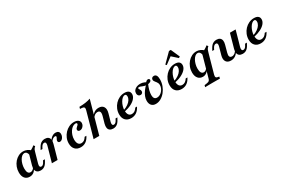

<svg xmlns="http://www.w3.org/2000/svg" viewBox="97 -1904 4862 3324"><g transform="rotate(-30 2528.5 -242.0)"><path d="M172.6 11.3Q111.3 11.3 77 -30.2Q42.7 -71.8 42.7 -146Q42.7 -203.2 62.1 -254Q81.5 -304.8 115.3 -344Q149.2 -383.1 193.5 -405.6Q237.9 -428.2 287.1 -428.2Q327.4 -428.2 364.9 -411.3Q402.4 -394.4 434.7 -361.3L357.3 -309.7Q353.2 -348.4 335.9 -369.8Q318.5 -391.1 291.1 -391.1Q265.3 -391.1 241.5 -371.8Q217.7 -352.4 198.8 -319Q179.8 -285.5 169 -243.5Q158.1 -201.6 158.1 -156.5Q158.1 -103.2 174.6 -76.6Q191.1 -50 224.2 -50Q247.6 -50 267.3 -64.5Q287.1 -79 304 -107.3L312.1 -93.5Q289.5 -41.1 254.8 -14.9Q220.2 11.3 172.6 11.3ZM321 -208.1 362.1 -354.8Q401.6 -368.5 433.5 -386.3Q465.3 -404 496 -429.8L516.1 -401.6Q502.4 -390.3 493.1 -379Q483.9 -367.7 477.4 -352.8Q471 -337.9 465.3 -316.1L434.7 -208.1ZM408.1 -112.9Q398.4 -79.8 405.2 -60.9Q412.1 -41.9 434.7 -41.9Q452.4 -41.9 467.3 -54.4Q482.3 -66.9 495.2 -91.1L511.3 -121H547.6L528.2 -83.9Q511.3 -52.4 491.5 -31Q471.8 -9.7 447.2 1.2Q422.6 12.1 391.1 12.1Q349.2 11.3 325 -6.9Q300.8 -25 294.8 -58.1Q288.7 -91.1 300.8 -137.1L321 -208.1H434.7Z M677.4 -208.1 704 -303.2Q713.7 -336.3 706.9 -355.2Q700 -374.2 677.4 -374.2Q659.7 -374.2 644.8 -362.1Q629.8 -350 616.1 -325L600.8 -295.2H563.7L583.9 -332.3Q600.8 -363.7 620.6 -385.1Q640.3 -406.5 665.3 -417.3Q690.3 -428.2 720.2 -428.2Q762.9 -428.2 787.1 -410.1Q811.3 -391.9 817.3 -358.5Q823.4 -325 810.5 -279L791.1 -208.1ZM618.5 0 677.4 -208.1H791.1L732.3 0ZM926.6 -251.6Q909.7 -251.6 900 -260.9Q890.3 -270.2 890.3 -285.5Q890.3 -300.8 897.2 -314.1Q904 -327.4 910.9 -339.5Q917.7 -351.6 917.7 -362.1Q917.7 -377.4 896 -377.4Q875 -377.4 851.2 -360.9Q827.4 -344.4 812.9 -316.9L804.8 -337.9Q829 -380.6 863.7 -404.4Q898.4 -428.2 937.1 -428.2Q971.8 -428.2 990.7 -410.1Q1009.7 -391.9 1009.7 -358.9Q1009.7 -331.5 997.6 -306.5Q985.5 -281.5 966.9 -266.5Q948.4 -251.6 926.6 -251.6Z M1194.4 11.3Q1122.6 11.3 1082.3 -31.9Q1041.9 -75 1041.9 -150Q1041.9 -205.6 1062.9 -255.6Q1083.9 -305.6 1120.2 -344.4Q1156.5 -383.1 1203.6 -405.6Q1250.8 -428.2 1303.2 -428.2Q1355.6 -428.2 1385.9 -406Q1416.1 -383.9 1416.1 -346Q1416.1 -321 1403.2 -298.8Q1390.3 -276.6 1369.8 -262.5Q1349.2 -248.4 1325 -248.4Q1305.6 -248.4 1294.4 -257.7Q1283.1 -266.9 1283.1 -283.1Q1283.1 -298.4 1291.9 -310.1Q1300.8 -321.8 1312.9 -331.9Q1325 -341.9 1333.9 -351.6Q1342.7 -361.3 1342.7 -373.4Q1342.7 -391.9 1315.3 -391.9Q1284.7 -391.9 1256.5 -372.6Q1228.2 -353.2 1205.6 -320.6Q1183.1 -287.9 1169.8 -246.4Q1156.5 -204.8 1156.5 -161.3Q1156.5 -106.5 1177 -75.8Q1197.6 -45.2 1237.1 -45.2Q1268.5 -45.2 1293.1 -62.1Q1317.7 -79 1338.7 -113.7H1373.4Q1343.5 -51.6 1298.8 -20.2Q1254 11.3 1194.4 11.3Z M1771 -208.1 1788.7 -271.8Q1802.4 -322.6 1791.1 -348.4Q1779.8 -374.2 1742.7 -374.2Q1713.7 -374.2 1689.5 -357.7Q1665.3 -341.1 1644.4 -306.5L1641.1 -325.8Q1669.4 -377.4 1707.7 -402.8Q1746 -428.2 1796.8 -428.2Q1865.3 -428.2 1893.1 -382.7Q1921 -337.1 1899.2 -260.5L1884.7 -208.1ZM1511.3 -208.1 1591.1 -495.2Q1599.2 -524.2 1596 -540.7Q1592.7 -557.3 1572.6 -564.1Q1552.4 -571 1509.7 -571L1520.2 -608.1Q1589.5 -608.9 1644.4 -616.9Q1699.2 -625 1745.2 -641.1L1624.2 -208.1ZM1452.4 0 1511.3 -208.1H1624.2L1566.1 0ZM1857.3 -112.9Q1848.4 -79.8 1854.8 -60.9Q1861.3 -41.9 1883.9 -41.9Q1901.6 -41.9 1916.9 -54.4Q1932.3 -66.9 1945.2 -91.1L1960.5 -121H1997.6L1977.4 -83.9Q1961.3 -52.4 1941.1 -31Q1921 -9.7 1896.4 1.2Q1871.8 12.1 1841.1 12.1Q1799.2 11.3 1774.6 -6.9Q1750 -25 1744.4 -58.1Q1738.7 -91.1 1750.8 -137.1L1771 -208.1H1884.7Z M2203.2 11.3Q2130.6 11.3 2089.9 -31Q2049.2 -73.4 2049.2 -149.2Q2049.2 -204.8 2070.2 -255.2Q2091.1 -305.6 2127.8 -344.8Q2164.5 -383.9 2212.1 -406Q2259.7 -428.2 2312.1 -428.2Q2365.3 -428.2 2393.1 -406.5Q2421 -384.7 2421 -343.5Q2421 -300 2388.3 -260.5Q2355.6 -221 2296 -190.7Q2236.3 -160.5 2154.8 -143.5V-173.4Q2211.3 -192.7 2250.4 -220.6Q2289.5 -248.4 2310.5 -281.5Q2331.5 -314.5 2331.5 -349.2Q2331.5 -371 2323 -381.9Q2314.5 -392.7 2300 -392.7Q2275.8 -392.7 2251.6 -372.2Q2227.4 -351.6 2207.7 -317.7Q2187.9 -283.9 2175.8 -242.7Q2163.7 -201.6 2163.7 -160.5Q2163.7 -104.8 2185.1 -75Q2206.5 -45.2 2246.8 -45.2Q2278.2 -45.2 2304 -62.5Q2329.8 -79.8 2350.8 -113.7H2385.5Q2354.8 -51.6 2309.3 -20.2Q2263.7 11.3 2203.2 11.3Z M2693.5 11.3Q2640.3 11.3 2610.1 -21.8Q2579.8 -54.8 2579.8 -115.3Q2579.8 -156.5 2596.4 -199.6Q2612.9 -242.7 2644 -285.9Q2675 -329 2718.5 -370.2H2754Q2724.2 -304 2711.3 -253.2Q2698.4 -202.4 2698.4 -158.9Q2698.4 -116.9 2715.7 -95.2Q2733.1 -73.4 2766.9 -73.4Q2796 -73.4 2822.6 -87.5Q2849.2 -101.6 2870.2 -125.4Q2891.1 -149.2 2903.2 -178.6Q2915.3 -208.1 2915.3 -237.9Q2915.3 -259.7 2908.9 -275.8Q2902.4 -291.9 2892.7 -304.8Q2883.1 -317.7 2873.4 -329.4Q2863.7 -341.1 2856.9 -353.2Q2850 -365.3 2850 -379.8Q2850 -401.6 2864.1 -414.9Q2878.2 -428.2 2901.6 -428.2Q2933.1 -428.2 2949.6 -402.4Q2966.1 -376.6 2966.1 -322.6Q2966.1 -258.1 2944 -198.4Q2921.8 -138.7 2883.5 -91.5Q2845.2 -44.4 2796.4 -16.5Q2747.6 11.3 2693.5 11.3ZM2540.3 -255.6Q2515.3 -255.6 2500 -272.6Q2484.7 -289.5 2484.7 -318.5Q2484.7 -351.6 2503.6 -376.2Q2522.6 -400.8 2554.8 -414.5Q2587.1 -428.2 2626.6 -428.2Q2649.2 -428.2 2669 -423.8Q2688.7 -419.4 2708.1 -411.3Q2727.4 -403.2 2746.8 -391.9L2719.4 -379.8Q2736.3 -405.6 2751.6 -416.9Q2766.9 -428.2 2782.3 -428.2Q2797.6 -428.2 2805.6 -421Q2813.7 -413.7 2813.7 -401.6Q2813.7 -379.8 2790.3 -366.1Q2766.9 -352.4 2725 -352.4Q2700 -352.4 2679.4 -357.7Q2658.9 -362.9 2642.3 -370.2Q2625.8 -377.4 2610.9 -383.1Q2596 -388.7 2580.6 -388.7Q2561.3 -388.7 2561.3 -373.4Q2561.3 -366.1 2565.7 -358.9Q2570.2 -351.6 2575.4 -343.5Q2580.6 -335.5 2585.1 -325.8Q2589.5 -316.1 2589.5 -304.8Q2589.5 -283.9 2576.2 -269.8Q2562.9 -255.6 2540.3 -255.6Z M3211.3 11.3Q3138.7 11.3 3098 -31Q3057.3 -73.4 3057.3 -149.2Q3057.3 -204.8 3078.2 -255.2Q3099.2 -305.6 3135.9 -344.8Q3172.6 -383.9 3220.2 -406Q3267.7 -428.2 3320.2 -428.2Q3373.4 -428.2 3401.2 -406.5Q3429 -384.7 3429 -343.5Q3429 -300 3396.4 -260.5Q3363.7 -221 3304 -190.7Q3244.4 -160.5 3162.9 -143.5V-173.4Q3219.4 -192.7 3258.5 -220.6Q3297.6 -248.4 3318.5 -281.5Q3339.5 -314.5 3339.5 -349.2Q3339.5 -371 3331 -381.9Q3322.6 -392.7 3308.1 -392.7Q3283.9 -392.7 3259.7 -372.2Q3235.5 -351.6 3215.7 -317.7Q3196 -283.9 3183.9 -242.7Q3171.8 -201.6 3171.8 -160.5Q3171.8 -104.8 3193.1 -75Q3214.5 -45.2 3254.8 -45.2Q3286.3 -45.2 3312.1 -62.5Q3337.9 -79.8 3358.9 -113.7H3393.5Q3362.9 -51.6 3317.3 -20.2Q3271.8 11.3 3211.3 11.3ZM3191.1 -477.4 3172.6 -496.8 3346 -670.2H3382.3L3460.5 -493.5L3433.9 -477.4L3305.6 -593.5L3351.6 -596.8Z M3633.9 11.3Q3574.2 11.3 3539.5 -31Q3504.8 -73.4 3504.8 -146.8Q3504.8 -203.2 3524.6 -254Q3544.4 -304.8 3578.2 -344Q3612.1 -383.1 3656.5 -405.6Q3700.8 -428.2 3750 -428.2Q3790.3 -428.2 3827.4 -411.3Q3864.5 -394.4 3896.8 -361.3L3819.4 -309.7Q3815.3 -348.4 3798.4 -370.2Q3781.5 -391.9 3754.8 -391.9Q3729 -391.9 3704.8 -372.2Q3680.6 -352.4 3661.7 -319Q3642.7 -285.5 3631.5 -243.5Q3620.2 -201.6 3620.2 -157.3Q3620.2 -104 3637.1 -76.2Q3654 -48.4 3686.3 -48.4Q3708.1 -48.4 3727 -62.1Q3746 -75.8 3762.1 -104L3763.7 -89.5Q3741.9 -39.5 3709.3 -14.1Q3676.6 11.3 3633.9 11.3ZM3783.1 -208.1 3824.2 -354.8Q3863.7 -368.5 3895.6 -386.3Q3927.4 -404 3958.1 -429.8L3978.2 -401.6Q3964.5 -390.3 3955.2 -379Q3946 -367.7 3939.9 -353.2Q3933.9 -338.7 3927.4 -316.1L3896.8 -208.1ZM3729.8 183.9Q3700.8 183.9 3675.4 184.3Q3650 184.7 3625.4 185.1Q3600.8 185.5 3574.2 186.3L3584.7 150L3617.7 146Q3645.2 142.7 3661.3 136.7Q3677.4 130.6 3686.3 118.5Q3695.2 106.5 3700.8 86.3L3783.1 -208.1H3896.8L3817.7 75Q3808.1 109.7 3817.7 125.8Q3827.4 141.9 3858.9 146L3879.8 148.4L3870.2 185.5Q3850.8 184.7 3815.7 184.3Q3780.6 183.9 3741.9 183.9H3729.8Z M4222.6 -208.1 4204 -141.1Q4190.3 -92.7 4201.2 -67.7Q4212.1 -42.7 4246.8 -42.7Q4277.4 -42.7 4303.6 -63.3Q4329.8 -83.9 4351.6 -126.6L4359.7 -105.6Q4329.8 -46.8 4289.1 -17.7Q4248.4 11.3 4196 11.3Q4128.2 11.3 4100.4 -33.1Q4072.6 -77.4 4093.5 -153.2L4108.9 -208.1ZM4108.9 -208.1 4135.5 -303.2Q4145.2 -336.3 4138.3 -355.2Q4131.5 -374.2 4108.9 -374.2Q4091.1 -374.2 4076.2 -362.1Q4061.3 -350 4047.6 -325L4032.3 -295.2H3995.2L4015.3 -332.3Q4032.3 -363.7 4052 -385.1Q4071.8 -406.5 4096.8 -417.3Q4121.8 -428.2 4151.6 -428.2Q4194.4 -428.2 4218.5 -410.1Q4242.7 -391.9 4248.8 -358.5Q4254.8 -325 4241.9 -279L4222.6 -208.1ZM4359.7 -208.1 4417.7 -416.1H4531.5L4473.4 -208.1ZM4446 -112.9Q4437.1 -79.8 4443.5 -60.9Q4450 -41.9 4473.4 -41.9Q4491.1 -41.9 4506 -54.4Q4521 -66.9 4533.9 -91.1L4550 -121H4586.3L4566.9 -83.9Q4550 -52.4 4530.2 -31Q4510.5 -9.7 4485.9 1.2Q4461.3 12.1 4429.8 12.1Q4387.9 11.3 4363.7 -6.9Q4339.5 -25 4333.5 -58.1Q4327.4 -91.1 4339.5 -137.1L4359.7 -208.1H4473.4Z M4791.9 11.3Q4719.4 11.3 4678.6 -31Q4637.9 -73.4 4637.9 -149.2Q4637.9 -204.8 4658.9 -255.2Q4679.8 -305.6 4716.5 -344.8Q4753.2 -383.9 4800.8 -406Q4848.4 -428.2 4900.8 -428.2Q4954 -428.2 4981.9 -406.5Q5009.7 -384.7 5009.7 -343.5Q5009.7 -300 4977 -260.5Q4944.4 -221 4884.7 -190.7Q4825 -160.5 4743.5 -143.5V-173.4Q4800 -192.7 4839.1 -220.6Q4878.2 -248.4 4899.2 -281.5Q4920.2 -314.5 4920.2 -349.2Q4920.2 -371 4911.7 -381.9Q4903.2 -392.7 4888.7 -392.7Q4864.5 -392.7 4840.3 -372.2Q4816.1 -351.6 4796.4 -317.7Q4776.6 -283.9 4764.5 -242.7Q4752.4 -201.6 4752.4 -160.5Q4752.4 -104.8 4773.8 -75Q4795.2 -45.2 4835.5 -45.2Q4866.9 -45.2 4892.7 -62.5Q4918.5 -79.8 4939.5 -113.7H4974.2Q4943.5 -51.6 4898 -20.2Q4852.4 11.3 4791.9 11.3Z"/></g></svg>

Font: Playfair 9pt
Style: Bold Italic
Weight: 700
Italic angle: -15.6°
Designer: Claus Eggers Sørensen
Foundry: Claus Eggers Sørensen
Version: Version 2.203